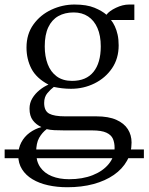

<svg xmlns="http://www.w3.org/2000/svg" viewBox="-58 -558 639 826"><path d="M561 85V122.5H-38V85ZM231.5 247.5Q187.5 247.5 149 239Q110.5 230.5 81.8 213.2Q53 196 36.8 170.2Q20.5 144.5 20.5 110.5Q20.5 79.5 33.5 54.8Q46.5 30 69.2 13.2Q92 -3.5 120 -11.5Q97.5 -21.5 83.2 -40.5Q69 -59.5 69 -90.5Q69 -115 81 -135Q93 -155 111.8 -170.2Q130.5 -185.5 150.5 -194Q98.5 -221.5 77.2 -262.5Q56 -303.5 56 -353.5Q56 -411.5 86 -453Q116 -494.5 163.5 -516.5Q211 -538.5 262.5 -538.5Q315 -538.5 348.2 -524.8Q381.5 -511 400 -494.5Q411.5 -510.5 440.8 -524.5Q470 -538.5 497.5 -538.5H520V-472H419.5Q428.5 -461 436 -445Q443.5 -429 448 -408.8Q452.5 -388.5 452.5 -363Q452.5 -306 423.8 -264Q395 -222 348.2 -199Q301.5 -176 247.5 -176Q228.5 -176 209.2 -178.2Q190 -180.5 173.5 -184Q160 -174 146 -157.5Q132 -141 132 -115Q132 -81 153.5 -69.2Q175 -57.5 222 -57.5H356Q409 -57.5 442.5 -42.5Q476 -27.5 492 -2.2Q508 23 508 55Q508 98.5 488.2 133.8Q468.5 169 431.8 194.5Q395 220 344.2 233.8Q293.5 247.5 231.5 247.5ZM239.5 213Q297 213 341 195.5Q385 178 410 147.2Q435 116.5 435 78Q435 56 427.8 39.2Q420.5 22.5 399.8 12.8Q379 3 338 3H219.5Q195 3 175.8 2Q156.5 1 143 -2.5Q123.5 12 110.5 34.8Q97.5 57.5 97.5 98Q97.5 136 115.2 161.5Q133 187 165 200Q197 213 239.5 213ZM252 -210Q313 -210 344.2 -248.8Q375.5 -287.5 375.5 -358.5Q375.5 -405 361.2 -437.5Q347 -470 321 -487.2Q295 -504.5 259 -504.5Q221 -504.5 193 -488.8Q165 -473 149.8 -440.8Q134.5 -408.5 134.5 -358.5Q134.5 -315.5 147.2 -282Q160 -248.5 186.2 -229.2Q212.5 -210 252 -210Z"/></svg>

Font: Merriweather 96pt Light
Style: Regular
Weight: 300
Version: Version 2.100